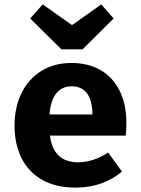

<svg xmlns="http://www.w3.org/2000/svg" viewBox="-20 -835 640 872"><path d="M335 -98Q403 -98 471 -142L534 -56Q495 -22 441 -2.5Q387 17 322 17Q233 17 171 -18.5Q109 -54 77.5 -117.5Q46 -181 46 -265Q46 -345 76.5 -409.5Q107 -474 165.5 -511.5Q224 -549 305 -549Q381 -549 437 -516.5Q493 -484 523.5 -422.5Q554 -361 554 -276Q554 -243 551 -219H207Q222 -98 335 -98ZM205 -315H400Q398 -443 305 -443Q262 -443 236 -411.5Q210 -380 205 -315ZM496 -751 355 -611H259L117 -751L174 -815L307 -721L440 -815Z"/></svg>

Font: Fira Mono
Style: Bold
Weight: 700
Monospace: yes
Designer: Carrois Corporate & Edenspiekermann AG
Foundry: Carrois Corporate GbR & Edenspiekermann AG
Version: Version 3.206